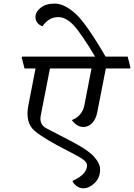

<svg xmlns="http://www.w3.org/2000/svg" viewBox="-20 -958 731 1047"><path d="M435.1 -265.6Q415.5 -265.6 399.7 -276.1Q383.8 -286.6 371.6 -303.2Q399.4 -313.5 417 -334.7Q434.6 -356 439.5 -381.3L479 -584.5H252.4L202.1 -327.6Q192.9 -279.3 233.2 -258.1Q273.4 -236.8 351.6 -196.8Q455.1 -144 490.5 -106Q525.9 -67.9 525.9 -34.2Q525.9 11.7 495.8 40.3Q465.8 68.8 435.1 68.8Q414.6 68.8 398.2 56.9Q381.8 44.9 375 28.8Q420.4 7.3 437.5 -13.4Q454.6 -34.2 454.6 -56.6Q454.6 -71.3 436.3 -85.9Q418 -100.6 360.4 -129.9Q221.7 -199.7 168.9 -244.4Q116.2 -289.1 134.8 -384.3L173.8 -584.5H113.8L98.1 -645L102.1 -649.4H498.5Q423.8 -774.4 382.1 -819.6Q340.3 -864.7 297.9 -864.7Q271 -864.7 249.5 -851.8Q228 -838.9 211.4 -814.5Q194.3 -820.8 183.8 -834Q173.3 -847.2 173.3 -864.7Q173.3 -893.1 201.9 -915.8Q230.5 -938.5 278.8 -938.5Q328.1 -938.5 387.7 -887.2Q447.3 -835.9 555.7 -649.4H676.3L691.4 -588.9L688 -584.5H557.1L510.3 -345.2Q502.9 -308.6 482.7 -287.1Q462.4 -265.6 435.1 -265.6Z"/></svg>

Font: Sitara
Style: Italic
Weight: 400
Italic angle: -11°
Designer: Neelakash Kshetrimayum
Foundry: Neelakash Kshetrimayum
Version: Version 1.000;PS Version 1.000;PS 1.0;hotconv 1.;hotconv 1.0